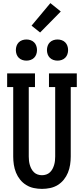

<svg xmlns="http://www.w3.org/2000/svg" viewBox="-20 -1207 540 1235"><path d="M250 8Q224 8 197.5 2.5Q171 -3 148.5 -17Q126 -31 109.5 -51.5Q93 -72 83 -96.5Q73 -121 69 -147.5Q65 -174 65 -200V-647H26V-735H205V-647H165V-200Q165 -186 166.5 -172.5Q168 -159 172 -145.5Q176 -132 182.5 -120Q189 -108 199 -98.5Q209 -89 222.5 -84.5Q236 -80 250 -80Q264 -80 277.5 -84.5Q291 -89 301 -98.5Q311 -108 317.5 -120Q324 -132 328 -145.5Q332 -159 333.5 -172.5Q335 -186 335 -200V-647H295V-735H474V-647H435V-200Q435 -174 431 -147.5Q427 -121 417 -96.5Q407 -72 390.5 -51.5Q374 -31 351.5 -17Q329 -3 302.5 2.5Q276 8 250 8ZM350 -817Q336 -817 323 -821.5Q310 -826 300.5 -835.5Q291 -845 286.5 -858Q282 -871 282 -885Q282 -899 286.5 -912Q291 -925 300.5 -934.5Q310 -944 323 -948.5Q336 -953 350 -953Q364 -953 377 -948.5Q390 -944 399.5 -934.5Q409 -925 413.5 -912Q418 -899 418 -885Q418 -871 413.5 -858Q409 -845 399.5 -835.5Q390 -826 377 -821.5Q364 -817 350 -817ZM150 -817Q136 -817 123 -821.5Q110 -826 100.5 -835.5Q91 -845 86.5 -858Q82 -871 82 -885Q82 -899 86.5 -912Q91 -925 100.5 -934.5Q110 -944 123 -948.5Q136 -953 150 -953Q164 -953 177 -948.5Q190 -944 199.5 -934.5Q209 -925 213.5 -912Q218 -899 218 -885Q218 -871 213.5 -858Q209 -845 199.5 -835.5Q190 -826 177 -821.5Q164 -817 150 -817ZM238 -998 183 -1042 304 -1187 371 -1133Z"/></svg>

Font: Iosevka Curly Slab Semibold
Style: Regular
Weight: 600
Monospace: yes
Designer: Belleve Invis
Foundry: Belleve Invis
Version: Version 22.1.2; ttfautohint (v1.8.4)